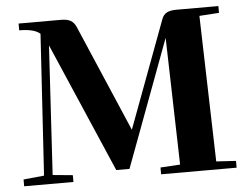

<svg xmlns="http://www.w3.org/2000/svg" viewBox="-49 -723 1006 783"><g transform="rotate(-5 454.0 -331.5)"><path d="M19 0V-27.8L103.5 -36.1L139.6 -613.8Q115.7 -635.3 54.2 -635.3V-663.1H228Q252.9 -663.1 267.1 -655Q281.2 -647 289.6 -627.4L476.6 -191.4L640.1 -630.4Q647 -648.4 661.1 -655.8Q675.3 -663.1 699.2 -663.1H872.1V-635.3L791.5 -629.9L808.1 -32.7L888.7 -27.8V0H579.6V-27.8L660.2 -32.7L646.5 -552.7L453.1 -33.2H398.9L169.9 -563.5L138.7 -35.6L220.7 -27.8V0Z"/></g></svg>

Font: Elstob 18pt
Style: Bold
Weight: 700
Designer: Peter S. Baker
Version: Version 1.015